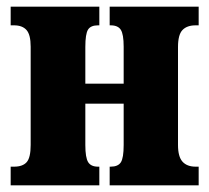

<svg xmlns="http://www.w3.org/2000/svg" viewBox="-20 -556 628 576"><path d="M12 -56H22Q48 -56 60 -69.5Q72 -83 72 -121V-416Q72 -452 59.5 -466Q47 -480 22 -480H12V-536H278V-480H274Q252 -480 244 -467Q236 -454 236 -415V-305H351V-416Q351 -453 342.5 -466.5Q334 -480 312 -480H309V-536H576V-480H567Q541 -480 527.5 -466Q514 -452 514 -415V-121Q514 -86 527.5 -71Q541 -56 567 -56H576V0H309V-56H312Q334 -56 342.5 -69Q351 -82 351 -121V-245H236V-121Q236 -83 244.5 -69.5Q253 -56 274 -56H278V0H12Z"/></svg>

Font: Noto Serif CondBlack
Style: Regular
Weight: 900
Width: 3
Designer: Monotype Design Team
Foundry: Monotype Imaging Inc.
Version: Version 1.001